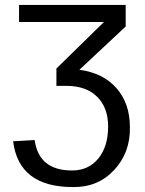

<svg xmlns="http://www.w3.org/2000/svg" viewBox="-20 -548 585 776"><path d="M57 -459V-528H488V-441L301 -266Q397 -253 451 -191.5Q505 -130 505 -34Q507 69 441 139.5Q375 210 274 208Q56 208 33 23L120 18Q137 141 271 141Q338 141 377.5 92.5Q417 44 417 -37Q417 -113 372.5 -157Q328 -201 248 -201H208V-271L400 -459Z"/></svg>

Font: Libra Sans
Style: Regular
Weight: 400
Foundry: Context Ltd
Version: Version 1.002